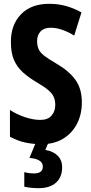

<svg xmlns="http://www.w3.org/2000/svg" viewBox="-20 -744 478 1004"><path d="M408 -209Q408 -145 382 -95.5Q356 -46 309 -18Q262 10 198 10Q153 10 113 1.5Q73 -7 32 -29V-169Q71 -144 113 -130.5Q155 -117 191 -117Q230 -117 249.5 -139.5Q269 -162 269 -195Q269 -218 261.5 -236Q254 -254 233.5 -272Q213 -290 173 -313Q131 -338 100.5 -365Q70 -392 53.5 -429.5Q37 -467 37 -523Q36 -614 90 -669.5Q144 -725 240 -724Q284 -724 325.5 -712.5Q367 -701 406 -679L368 -558Q301 -599 245 -599Q210 -599 192 -579.5Q174 -560 174 -530Q174 -505 182 -487Q190 -469 211.5 -452.5Q233 -436 274 -412Q341 -373 374.5 -326.5Q408 -280 408 -209ZM305 130Q305 182 273 211Q241 240 181 240Q139 240 107 232V156Q121 160 133.5 161.5Q146 163 157 163Q204 163 204 127Q204 107 185.5 95.5Q167 84 134 82L168 0H234L217 40Q259 47 282 70.5Q305 94 305 130Z"/></svg>

Font: Noto Sans Myanmar ExtraCondensed
Style: Bold
Weight: 700
Width: 2
Designer: Monotype Design Team
Foundry: Monotype Imaging Inc.
Version: Version 2.107; ttfautohint (v1.8.4.7-5d5b)